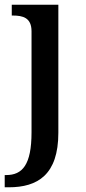

<svg xmlns="http://www.w3.org/2000/svg" viewBox="-29 -556 364 816"><path d="M-9 240H8C131 240 219 187 219 8V-536H21V-490H25C68 -490 105 -481 105 -423V6C105 145 66 188 -3 188H-9Z"/></svg>

Font: Noto Naskh Arabic UI Medium
Style: Regular
Weight: 500
Designer: Monotype Design Team, David Williams, Mohamad Dakak and Nizar Qandah
Foundry: Monotype Imaging Inc.
Version: Version 2.014